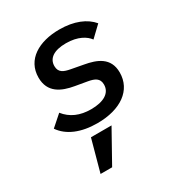

<svg xmlns="http://www.w3.org/2000/svg" viewBox="-183 -653 967 1034"><g transform="rotate(-30 300.0 -135.5)"><path d="M141 257H213L323 60H195ZM264 12C409 12 504 -55 504 -165C504 -258 432 -285 358 -298L283 -312C246 -319 216 -329 216 -370C216 -418 256 -446 331 -446C406 -446 450 -417 470 -389L536 -452C497 -499 429 -528 337 -528C210 -528 111 -471 111 -359C111 -266 181 -235 258 -222L333 -209C370 -202 398 -191 398 -151C398 -99 351 -70 272 -70C203 -70 150 -93 113 -140L45 -80C86 -20 163 12 264 12Z"/></g></svg>

Font: IBM Mono Medium
Style: Italic
Weight: 500
Italic angle: -9°
Monospace: yes
Designer: Mike Abbink, Paul van der Laan, Pieter van Rosmalen
Foundry: Bold Monday
Version: Version 2.3